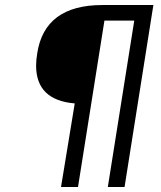

<svg xmlns="http://www.w3.org/2000/svg" viewBox="-20 -743 640 763"><path d="M123.5 -482Q123.5 -505.5 128 -531.5Q157.5 -723 387 -723H589.5L475 0H408.5L513.5 -661H395L290 0H222.5L277 -332Q123.5 -345 123.5 -482Z"/></svg>

Font: JuliaMono Light
Style: Italic
Weight: 300
Italic angle: -9°
Monospace: yes
Designer: cormullion
Foundry: corm
Version: Version 0.054; ttfautohint (v1.8.4)